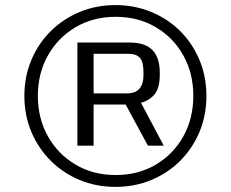

<svg xmlns="http://www.w3.org/2000/svg" viewBox="-20 -731 911 758"><path d="M435.5 6.8Q359.9 6.8 294.7 -20.3Q229.5 -47.4 180.4 -96.2Q131.3 -145 103.8 -210.4Q76.2 -275.9 76.2 -352.5Q76.2 -428.7 103.8 -494.1Q131.3 -559.6 180.4 -608.2Q229.5 -656.7 294.7 -683.8Q359.9 -710.9 435.5 -710.9Q511.7 -710.9 577.1 -683.8Q642.6 -656.7 691.4 -608.2Q740.2 -559.6 767.6 -494.1Q794.9 -428.7 794.9 -352.5Q794.9 -275.9 767.6 -210.4Q740.2 -145 691.4 -96.2Q642.6 -47.4 577.1 -20.3Q511.7 6.8 435.5 6.8ZM436.5 -40Q525.9 -40 595.2 -81.1Q664.6 -122.1 703.9 -192.9Q743.2 -263.7 743.2 -352.5Q743.2 -441.4 703.9 -512Q664.6 -582.5 595.2 -623.5Q525.9 -664.6 436.5 -664.6Q347.7 -664.6 278.3 -623.5Q209 -582.5 169.2 -512Q129.4 -441.4 129.4 -352.5Q129.4 -263.7 169.2 -192.9Q209 -122.1 278.3 -81.1Q347.7 -40 436.5 -40ZM285.6 -155.8V-563H492.2Q553.2 -563 582 -533.2Q610.8 -503.4 610.8 -443.4V-436.5Q610.8 -383.8 590.6 -359.1Q570.3 -334.5 536.6 -325.2L626.5 -155.8H564L476.1 -318.4H349.6V-155.8ZM349.6 -362.3H480Q515.1 -362.3 530.8 -381.3Q546.4 -400.4 546.4 -433.1V-444.8Q546.4 -463.9 543 -480.7Q539.6 -497.6 526.4 -508.1Q513.2 -518.6 484.4 -518.6H349.6Z"/></svg>

Font: Monda
Style: Regular
Weight: 400
Designer: Vernon Adams
Foundry: Vernon Adams
Version: Version 2.100; ttfautohint (v1.8.3)